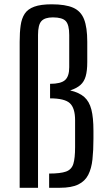

<svg xmlns="http://www.w3.org/2000/svg" viewBox="-20 -890 509 910"><path d="M73.2 0V-691.9Q73.2 -736.3 77.9 -769.5Q82.5 -802.7 97.2 -825Q111.8 -847.2 142.6 -858.4Q173.3 -869.6 225.1 -869.6Q290 -869.6 326.7 -853.5Q363.3 -837.4 378.4 -798.8Q393.6 -760.3 393.6 -691.9V-595.7Q393.6 -554.7 386.2 -528.8Q378.9 -502.9 361.3 -487.3Q343.8 -471.7 312.5 -461.4Q355 -451.7 379.2 -430.4Q403.3 -409.2 413.1 -370.8Q422.9 -332.5 422.9 -270V-232.4Q422.9 -177.7 418.2 -134.5Q413.6 -91.3 398.2 -61.3Q382.8 -31.2 350.8 -15.6Q318.8 0 263.7 0H212.9V-67.4Q266.6 -67.4 293 -76.9Q319.3 -86.4 327.6 -113.3Q335.9 -140.1 335.9 -192.9V-320.3Q335.9 -377.9 311 -400.9Q286.1 -423.8 217.3 -423.8V-492.7Q268.1 -492.7 288.1 -510.3Q308.1 -527.8 308.1 -571.3V-724.1Q308.1 -772.5 291.7 -790Q275.4 -807.6 230.5 -807.6Q192.4 -807.6 176.3 -790Q160.2 -772.5 160.2 -724.1V0Z"/></svg>

Font: AntonioLight
Style: Regular
Weight: 300
Designer: Vernon Adams
Foundry: Vernon Adams
Version: Version 1.002